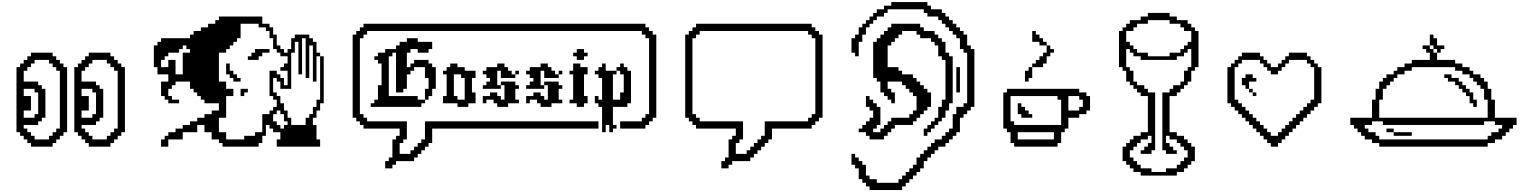

<svg xmlns="http://www.w3.org/2000/svg" viewBox="-20 -1449 15147 1897"><path d="M321.4 -71.4V-107.1H285.7V-142.9H250V-178.6H214.3V-214.3H357.1V-250H392.9V-285.7H428.6V-571.4H392.9V-607.1H357.1V-642.9H214.3V-750H250V-785.7H285.7V-821.4H321.4V-857.1H464.3V-821.4H500V-785.7H535.7V-750H571.4V-178.6H535.7V-142.9H500V-107.1H464.3V-71.4ZM285.7 -35.7V0H500V-35.7H535.7V-71.4H571.4V-107.1H607.1V-142.9H642.9V-785.7H607.1V-821.4H571.4V-857.1H535.7V-892.9H500V-928.6H285.7V-892.9H250V-857.1H214.3V-821.4H178.6V-785.7H142.9V-142.9H178.6V-107.1H214.3V-71.4H250V-35.7ZM214.3 -285.7V-357.1H285.7V-500H214.3V-571.4H321.4V-535.7H357.1V-321.4H321.4V-285.7ZM892.9 -71.4V-107.1H857.1V-142.9H821.4V-178.6H785.7V-214.3H928.6V-250H964.3V-285.7H1000V-571.4H964.3V-607.1H928.6V-642.9H785.7V-750H821.4V-785.7H857.1V-821.4H892.9V-857.1H1035.7V-821.4H1071.4V-785.7H1107.1V-750H1142.9V-178.6H1107.1V-142.9H1071.4V-107.1H1035.7V-71.4ZM857.1 -35.7V0H1071.4V-35.7H1107.1V-71.4H1142.9V-107.1H1178.6V-142.9H1214.3V-785.7H1178.6V-821.4H1142.9V-857.1H1107.1V-892.9H1071.4V-928.6H857.1V-892.9H821.4V-857.1H785.7V-821.4H750V-785.7H714.3V-142.9H750V-107.1H785.7V-71.4H821.4V-35.7ZM785.7 -285.7V-357.1H857.1V-500H785.7V-571.4H892.9V-535.7H928.6V-321.4H892.9V-285.7Z M1571.4 -71.4V0H1642.9V-71.4H1785.7V-142.9H1928.6V-214.3H2000V-142.9H2071.4V-71.4H2142.9V-35.7H2178.6V0H2535.7V-35.7H2571.4V-107.1H2607.1V-214.3H2642.9V-178.6H2678.6V-142.9H2750V-71.4H2714.3V0H3142.9V-71.4H3107.1V-214.3H3071.4V-285.7H3107.1V-357.1H3142.9V-428.6H3178.6V-892.9H3142.9V-464.3H3107.1V-392.9H3071.4V-321.4H3035.7V-285.7H3000V-214.3H2857.1V-285.7H2821.4V-357.1H2785.7V-428.6H2750V-500H2714.3V-535.7H2678.6V-678.6H2714.3V-642.9H2750V-571.4H2857.1V-928.6H2892.9V-1035.7H2928.6V-714.3H2964.3V-1071.4H3000V-678.6H3035.7V-1000H3071.4V-642.9H3107.1V-892.9H3142.9V-928.6H3107.1V-1035.7H3071.4V-1071.4H3035.7V-1107.1H2892.9V-1071.4H2857.1V-964.3H2821.4V-928.6H2785.7V-964.3H2750V-1000H2714.3V-1107.1H2678.6V-1178.6H2642.9V-1214.3H2571.4V-1285.7H2142.9V-1250H2107.1V-1214.3H2035.7V-1178.6H1964.3V-1142.9H1892.9V-1107.1H1857.1V-1071.4H1571.4V-1035.7H1535.7V-1000H1500V-785.7H1535.7V-714.3H1642.9V-642.9H1571.4V-500H1607.1V-464.3H1642.9V-428.6H1750V-464.3H1678.6V-500H1642.9V-571.4H1678.6V-607.1H1714.3V-642.9H1857.1V-571.4H1892.9V-535.7H1928.6V-500H1964.3V-464.3H2000V-428.6H2142.9V-357.1H2071.4V-321.4H2000V-285.7H1928.6V-250H1857.1V-214.3H1785.7V-178.6H1714.3V-142.9H1642.9V-107.1H1607.1V-71.4ZM2214.3 -142.9H2142.9V-285.7H2214.3V-500H2285.7V-571.4H2214.3V-642.9H2142.9V-928.6H2214.3V-964.3H2250V-1000H2285.7V-1035.7H2321.4V-1071.4H2357.1V-1214.3H2535.7V-1178.6H2607.1V-1142.9H2642.9V-1071.4H2678.6V-964.3H2714.3V-928.6H2750V-892.9H2821.4V-821.4H2785.7V-785.7H2750V-750H2821.4V-607.1H2785.7V-678.6H2750V-714.3H2714.3V-750H2642.9V-500H2678.6V-464.3H2714.3V-392.9H2678.6V-357.1H2642.9V-321.4H2571.4V-142.9H2500V-107.1H2392.9V-71.4H2214.3ZM1642.9 -785.7H1571.4V-857.1H1607.1V-892.9H1642.9V-928.6H1750V-964.3H1785.7V-1000H1821.4V-964.3H1857.1V-928.6H1785.7V-714.3H1714.3V-857.1H1642.9ZM2250 -714.3V-678.6H2285.7V-642.9H2357.1V-678.6H2321.4V-714.3H2285.7V-750H2250V-821.4H2214.3V-714.3ZM2357.1 -571.4V-500H2392.9V-535.7H2428.6V-571.4ZM2428.6 -892.9V-857.1H2535.7V-892.9H2571.4V-928.6H2642.9V-964.3H2500V-928.6H2464.3V-892.9ZM2750 -357.1V-321.4H2785.7V-250H2821.4V-214.3H2785.7V-178.6H2750V-214.3H2714.3V-250H2678.6V-321.4H2714.3V-357.1Z M3785.7 142.9V214.3H3857.1V178.6H3892.9V142.9H4071.4V107.1H4107.1V71.4H4142.9V35.7H4178.6V0H4214.3V-35.7H4250V-178.6H5892.9V-250H4178.6V-71.4H4142.9V-35.7H4107.1V0H4071.4V35.7H4035.7V71.4H3928.6V-35.7H3964.3V-71.4H4000V-250H3607.1V-285.7H3571.4V-321.4H3535.7V-1071.4H3571.4V-1107.1H3607.1V-1142.9H6321.4V-1107.1H6357.1V-1071.4H6392.9V-321.4H6357.1V-285.7H6321.4V-250H6107.1V-178.6H6357.1V-214.3H6392.9V-250H6428.6V-285.7H6464.3V-1107.1H6428.6V-1142.9H6392.9V-1178.6H6357.1V-1214.3H3571.4V-1178.6H3535.7V-1142.9H3500V-1107.1H3464.3V-285.7H3500V-250H3535.7V-214.3H3571.4V-178.6H3928.6V-107.1H3892.9V-71.4H3857.1V107.1H3821.4V142.9ZM3642.9 -428.6V-392.9H4142.9V-428.6H4178.6V-464.3H4107.1V-500H3821.4V-892.9H3857.1V-928.6H3892.9V-535.7H3964.3V-571.4H4000V-714.3H4035.7V-750H4071.4V-785.7H4178.6V-678.6H4214.3V-571.4H4178.6V-464.3H4214.3V-500H4250V-571.4H4285.7V-785.7H4250V-821.4H4214.3V-857.1H4071.4V-821.4H4035.7V-785.7H4000V-928.6H4035.7V-964.3H4107.1V-928.6H4214.3V-964.3H4250V-1035.7H4107.1V-1071.4H4000V-1035.7H3928.6V-1000H3892.9V-964.3H3785.7V-928.6H3714.3V-892.9H3678.6V-857.1H3714.3V-821.4H3750V-607.1H3714.3V-464.3H3678.6V-428.6ZM4392.9 -500H4357.1V-428.6H4500V-392.9H4607.1V-428.6H4678.6V-535.7H4642.9V-678.6H4678.6V-750H4571.4V-785.7H4500V-821.4H4428.6V-785.7H4392.9V-750H4357.1V-714.3H4392.9ZM4500 -464.3V-500H4464.3V-714.3H4535.7V-678.6H4571.4V-464.3ZM4821.4 -500H4750V-428.6H4785.7V-464.3H4857.1V-428.6H4892.9V-392.9H5000V-428.6H5107.1V-464.3H5071.4V-571.4H5107.1V-607.1H5071.4V-642.9H4928.6V-607.1H4964.3V-464.3H4928.6V-500H4892.9V-535.7H4821.4ZM4750 -607.1V-571.4H4928.6V-607.1H4892.9V-750H4928.6V-678.6H5071.4V-714.3H5035.7V-750H5000V-785.7H4964.3V-821.4H4892.9V-785.7H4785.7V-750H4750V-714.3H4785.7V-678.6H4821.4V-642.9H4785.7V-607.1ZM5071.4 -750V-714.3H5107.1V-750ZM5250 -500H5178.6V-428.6H5214.3V-464.3H5285.7V-428.6H5321.4V-392.9H5428.6V-428.6H5535.7V-464.3H5500V-571.4H5535.7V-607.1H5500V-642.9H5357.1V-607.1H5392.9V-464.3H5357.1V-500H5321.4V-535.7H5250ZM5178.6 -607.1V-571.4H5357.1V-607.1H5321.4V-750H5357.1V-678.6H5500V-714.3H5464.3V-750H5428.6V-785.7H5392.9V-821.4H5321.4V-785.7H5214.3V-750H5178.6V-714.3H5214.3V-678.6H5250V-642.9H5214.3V-607.1ZM5500 -750V-714.3H5535.7V-750ZM5642.9 -821.4V-750H5607.1V-714.3H5642.9V-464.3H5607.1V-428.6H5678.6V-392.9H5750V-428.6H5785.7V-500H5750V-714.3H5785.7V-785.7H5714.3V-821.4ZM5642.9 -928.6V-892.9H5678.6V-857.1H5750V-892.9H5785.7V-928.6H5750V-964.3H5678.6V-928.6ZM5964.3 -750V-821.4H5928.6V-785.7H5892.9V-750H5857.1V-714.3H5892.9V-678.6H5928.6V-464.3H5892.9V-500H5857.1V-428.6H5892.9V-392.9H5928.6V-142.9H5964.3V-214.3H6000V-142.9H6035.7V-178.6H6071.4V-214.3H6035.7V-392.9H6178.6V-428.6H6214.3V-750H6178.6V-785.7H6142.9V-821.4H6107.1V-785.7H6071.4V-750H6107.1V-714.3H6142.9V-535.7H6107.1V-464.3H6035.7V-714.3H6071.4V-750Z M7107.1 142.9V214.3H7178.6V178.6H7214.3V142.9H7392.9V107.1H7428.6V71.4H7464.3V35.7H7500V0H7535.7V-35.7H7571.4V-71.4H7607.1V-178.6H8000V-214.3H8035.7V-250H8071.4V-285.7H8107.1V-1107.1H8071.4V-1142.9H8035.7V-1178.6H8000V-1214.3H6857.1V-1178.6H6821.4V-1142.9H6785.7V-1107.1H6750V-285.7H6785.7V-250H6821.4V-214.3H6857.1V-178.6H7250V-107.1H7214.3V-71.4H7178.6V107.1H7142.9V142.9ZM7250 71.4V-35.7H7285.7V-71.4H7321.4V-250H6892.9V-285.7H6857.1V-321.4H6821.4V-1071.4H6857.1V-1107.1H6892.9V-1142.9H7964.3V-1107.1H8000V-1071.4H8035.7V-321.4H8000V-285.7H7964.3V-250H7535.7V-107.1H7500V-71.4H7464.3V-35.7H7428.6V0H7392.9V35.7H7357.1V71.4Z M8392.9 71.4V178.6H8428.6V214.3H8464.3V321.4H8500V357.1H8535.7V392.9H8571.4V428.6H8892.9V392.9H8928.6V357.1H8964.3V321.4H9000V285.7H9035.7V250H9071.4V214.3H9107.1V142.9H9142.9V107.1H9178.6V71.4H9214.3V35.7H9250V0H9321.4V-35.7H9357.1V-71.4H9392.9V-107.1H9428.6V-142.9H9464.3V-285.7H9500V-321.4H9535.7V-357.1H9571.4V-392.9H9607.1V-964.3H9571.4V-1000H9535.7V-1107.1H9500V-1142.9H9464.3V-1178.6H9428.6V-1214.3H9392.9V-1250H9357.1V-1285.7H9321.4V-1321.4H9285.7V-1357.1H9178.6V-1392.9H9142.9V-1428.6H8785.7V-1392.9H8714.3V-1357.1H8642.9V-1321.4H8607.1V-1285.7H8571.4V-1250H8535.7V-1214.3H8500V-1178.6H8464.3V-1107.1H8428.6V-1071.4H8392.9V-928.6H8428.6V-892.9H8464.3V-1035.7H8500V-1107.1H8535.7V-1178.6H8571.4V-1214.3H8607.1V-1250H8642.9V-1285.7H8714.3V-1321.4H8750V-1357.1H9107.1V-1321.4H9142.9V-1285.7H9250V-1250H9285.7V-1214.3H9321.4V-1178.6H9357.1V-1142.9H9392.9V-1107.1H9428.6V-1071.4H9464.3V-964.3H9500V-928.6H9535.7V-428.6H9500V-392.9H9428.6V-321.4H9392.9V-178.6H9357.1V-142.9H9321.4V-107.1H9285.7V-71.4H9214.3V-35.7H9178.6V0H9142.9V35.7H9107.1V71.4H9071.4V107.1H9035.7V178.6H9000V214.3H8964.3V250H8928.6V285.7H8892.9V321.4H8857.1V357.1H8642.9V321.4H8571.4V285.7H8535.7V178.6H8500V142.9H8464.3V107.1H8428.6V71.4ZM8607.1 -1035.7V-678.6H8642.9V-642.9H8678.6V-535.7H8714.3V-500H8750V-464.3H8785.7V-428.6H8821.4V-535.7H8785.7V-571.4H8750V-642.9H8892.9V-607.1H8928.6V-571.4H8964.3V-535.7H9000V-500H9035.7V-357.1H9000V-321.4H8964.3V-285.7H8785.7V-250H8750V-214.3H8714.3V-178.6H8678.6V-142.9H8607.1V-178.6H8642.9V-214.3H8678.6V-392.9H8642.9V-428.6H8607.1V-464.3H8571.4V-500H8535.7V-392.9H8571.4V-357.1H8607.1V-285.7H8571.4V-250H8535.7V-214.3H8500V-178.6H8464.3V-142.9H8535.7V-107.1H8571.4V-71.4H8714.3V-107.1H8750V-142.9H8785.7V-178.6H8821.4V-214.3H9000V-250H9035.7V-285.7H9071.4V-321.4H9107.1V-357.1H9142.9V-392.9H9178.6V-535.7H9142.9V-571.4H9107.1V-607.1H9071.4V-642.9H9035.7V-678.6H9000V-714.3H8892.9V-750H8857.1V-785.7H8750V-1000H8785.7V-1035.7H8821.4V-1071.4H8857.1V-1107.1H8892.9V-1142.9H9035.7V-1107.1H9071.4V-1071.4H9178.6V-1035.7H9214.3V-1000H9250V-892.9H9285.7V-857.1H9321.4V-464.3H9285.7V-392.9H9250V-285.7H9214.3V-250H9178.6V-214.3H9142.9V-178.6H9107.1V-107.1H9142.9V-142.9H9178.6V-178.6H9214.3V-214.3H9250V-250H9285.7V-285.7H9321.4V-357.1H9357.1V-428.6H9392.9V-892.9H9357.1V-928.6H9321.4V-1035.7H9285.7V-1071.4H9250V-1107.1H9214.3V-1142.9H9107.1V-1178.6H9071.4V-1214.3H8785.7V-1178.6H8750V-1142.9H8714.3V-1107.1H8678.6V-1071.4H8642.9V-1035.7ZM9428.6 -785.7V-535.7H9464.3V-785.7Z M10000 -35.7V0H10428.6V-35.7H10464.3V-142.9H10500V-178.6H10535.7V-285.7H10642.9V-321.4H10714.3V-357.1H10750V-500H10714.3V-535.7H10642.9V-571.4H9928.6V-535.7H9892.9V-178.6H9928.6V-142.9H9964.3V-35.7ZM10392.9 -71.4H10035.7V-142.9H10392.9ZM10000 -214.3V-250H9964.3V-500H10428.6V-464.3H10464.3V-214.3ZM10035.7 -428.6V-321.4H10071.4V-285.7H10178.6V-321.4H10142.9V-357.1H10107.1V-392.9H10071.4V-428.6ZM10535.7 -357.1V-500H10642.9V-464.3H10678.6V-392.9H10642.9V-357.1ZM10107.1 -750V-642.9H10142.9V-678.6H10178.6V-785.7H10142.9V-750ZM10178.6 -821.4V-785.7H10285.7V-821.4H10321.4V-892.9H10357.1V-928.6H10392.9V-964.3H10357.1V-1000H10321.4V-928.6H10285.7V-892.9H10250V-857.1H10214.3V-821.4ZM10321.4 -1000V-1035.7H10285.7V-1071.4H10250V-1107.1H10214.3V-1142.9H10178.6V-1035.7H10250V-1000Z M11250 214.3V178.6H11214.3V142.9H11178.6V107.1H11142.9V35.7H11178.6V0H11214.3V-35.7H11250V-71.4H11321.4V-107.1H11357.1V-35.7H11321.4V0H11285.7V35.7H11250V71.4H11357.1V35.7H11392.9V-535.7H11321.4V-571.4H11285.7V-607.1H11214.3V-642.9H11178.6V-750H11142.9V-785.7H11107.1V-964.3H11142.9V-928.6H11178.6V-892.9H11250V-857.1H11607.1V-892.9H11678.6V-928.6H11714.3V-964.3H11750V-785.7H11714.3V-750H11678.6V-642.9H11642.9V-607.1H11571.4V-571.4H11535.7V-535.7H11464.3V35.7H11500V71.4H11607.1V35.7H11571.4V0H11535.7V-35.7H11500V-107.1H11535.7V-71.4H11607.1V-35.7H11642.9V0H11678.6V35.7H11714.3V107.1H11678.6V142.9H11642.9V178.6H11607.1V214.3H11500V250H11357.1V214.3ZM11250 -107.1H11178.6V-71.4H11142.9V-35.7H11107.1V0H11071.4V142.9H11107.1V178.6H11142.9V214.3H11178.6V250H11250V285.7H11607.1V250H11678.6V214.3H11714.3V178.6H11750V142.9H11785.7V0H11750V-35.7H11714.3V-71.4H11678.6V-107.1H11607.1V-142.9H11535.7V-500H11607.1V-535.7H11642.9V-571.4H11678.6V-607.1H11714.3V-642.9H11750V-750H11785.7V-785.7H11821.4V-1142.9H11785.7V-1178.6H11750V-1214.3H11714.3V-1250H11607.1V-1285.7H11535.7V-1321.4H11321.4V-1285.7H11250V-1250H11142.9V-1214.3H11107.1V-1178.6H11071.4V-1142.9H11035.7V-785.7H11071.4V-750H11107.1V-642.9H11142.9V-607.1H11178.6V-571.4H11214.3V-535.7H11250V-500H11321.4V-142.9H11250ZM11750 -1035.7H11714.3V-1000H11678.6V-964.3H11642.9V-928.6H11535.7V-892.9H11321.4V-928.6H11214.3V-964.3H11178.6V-1000H11142.9V-1035.7H11107.1V-1142.9H11178.6V-1178.6H11214.3V-1214.3H11321.4V-1250H11535.7V-1214.3H11642.9V-1178.6H11678.6V-1142.9H11750Z M12535.7 -35.7V0H12607.1V-35.7H12642.9V-71.4H12678.6V-107.1H12714.3V-142.9H12750V-178.6H12785.7V-214.3H12821.4V-250H12857.1V-285.7H12892.9V-321.4H12928.6V-357.1H12964.3V-392.9H13000V-428.6H13035.7V-785.7H13000V-821.4H12964.3V-857.1H12928.6V-892.9H12892.9V-928.6H12714.3V-892.9H12678.6V-857.1H12642.9V-821.4H12607.1V-785.7H12535.7V-821.4H12500V-857.1H12464.3V-892.9H12428.6V-928.6H12250V-892.9H12214.3V-857.1H12178.6V-821.4H12142.9V-785.7H12107.1V-428.6H12142.9V-392.9H12178.6V-357.1H12214.3V-321.4H12250V-285.7H12285.7V-250H12321.4V-214.3H12357.1V-178.6H12392.9V-142.9H12428.6V-107.1H12464.3V-71.4H12500V-35.7ZM12535.7 -750V-714.3H12607.1V-750H12642.9V-785.7H12678.6V-821.4H12714.3V-857.1H12892.9V-821.4H12928.6V-785.7H12964.3V-464.3H12928.6V-428.6H12892.9V-392.9H12857.1V-357.1H12821.4V-321.4H12785.7V-285.7H12750V-250H12714.3V-214.3H12678.6V-178.6H12642.9V-142.9H12607.1V-107.1H12535.7V-142.9H12500V-178.6H12464.3V-214.3H12428.6V-250H12392.9V-285.7H12357.1V-321.4H12321.4V-357.1H12285.7V-392.9H12250V-428.6H12214.3V-464.3H12178.6V-785.7H12214.3V-821.4H12250V-857.1H12428.6V-821.4H12464.3V-785.7H12500V-750ZM12357.1 -678.6V-714.3H12285.7V-678.6H12250V-607.1H12285.7V-571.4H12321.4V-642.9H12392.9V-678.6ZM12357.1 -535.7V-571.4H12321.4V-535.7ZM12357.1 -535.7V-500H12392.9V-535.7Z M14678.6 -71.4H13607.1V-107.1H13571.4V-142.9H13500V-178.6H13464.3V-214.3H13535.7V-250H13642.9V-214.3H14642.9V-250H14750V-214.3H14821.4V-178.6H14785.7V-142.9H14714.3V-107.1H14678.6ZM13464.3 -107.1V-71.4H13535.7V-35.7H13607.1V0H14678.6V-35.7H14750V-71.4H14821.4V-107.1H14857.1V-142.9H14892.9V-178.6H14928.6V-214.3H14964.3V-285.7H14750V-464.3H14714.3V-571.4H14678.6V-642.9H14642.9V-678.6H14607.1V-714.3H14535.7V-750H14500V-785.7H14428.6V-821.4H14357.1V-857.1H14178.6V-928.6H14142.9V-964.3H14107.1V-1000H14035.7V-964.3H14071.4V-928.6H14107.1V-857.1H13928.6V-821.4H13857.1V-785.7H13785.7V-750H13750V-714.3H13678.6V-678.6H13642.9V-642.9H13607.1V-571.4H13571.4V-464.3H13535.7V-285.7H13321.4V-214.3H13357.1V-178.6H13392.9V-142.9H13428.6V-107.1ZM13607.1 -285.7V-464.3H13642.9V-571.4H13678.6V-607.1H13714.3V-642.9H13750V-678.6H13785.7V-714.3H13857.1V-750H13928.6V-785.7H14357.1V-750H14428.6V-714.3H14500V-678.6H14535.7V-642.9H14571.4V-607.1H14607.1V-571.4H14642.9V-464.3H14678.6V-285.7ZM13750 -178.6H13678.6V-142.9H13750ZM13750 -142.9V-107.1H13928.6V-142.9ZM14178.6 -964.3V-928.6H14214.3V-964.3H14250V-1000H14178.6V-1071.4H14142.9V-1107.1H14107.1V-1000H14142.9V-964.3ZM14535.7 -428.6V-392.9H14571.4V-464.3H14535.7V-535.7H14500V-571.4H14464.3V-607.1H14428.6V-642.9H14392.9V-678.6H14321.4V-714.3H14250V-678.6H14285.7V-642.9H14357.1V-607.1H14392.9V-571.4H14428.6V-535.7H14464.3V-500H14500V-428.6Z"/></svg>

Font: Gossip Icons High Pixel
Style: Regular
Weight: 500
Designer: Deborah Khodanovich
Version: Version 1.001;Glyphs 3.3.1 (3343)